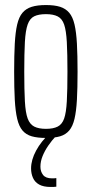

<svg xmlns="http://www.w3.org/2000/svg" viewBox="-20 -538 363 760"><path d="M162 8Q128 8 105.5 1.5Q83 -5 69 -21.5Q55 -38 48 -68Q41 -98 38.5 -143.5Q36 -189 36 -254Q36 -319 38.5 -365Q41 -411 48 -441Q55 -471 69 -487.5Q83 -504 105.5 -511Q128 -518 162 -518Q196 -518 218 -511Q240 -504 254 -487.5Q268 -471 275 -441Q282 -411 284.5 -365Q287 -319 287 -254Q287 -189 284.5 -143.5Q282 -98 275 -68Q268 -38 254 -21.5Q240 -5 218 1.5Q196 8 162 8ZM162 -28Q191 -28 208.5 -37Q226 -46 234 -69Q242 -92 244.5 -137Q247 -182 247 -254Q247 -326 244.5 -371.5Q242 -417 234 -440.5Q226 -464 208.5 -473Q191 -482 162 -482Q133 -482 115.5 -473.5Q98 -465 89.5 -441Q81 -417 78.5 -371.5Q76 -326 76 -254Q76 -182 78.5 -137Q81 -92 89.5 -69Q98 -46 115.5 -37Q133 -28 162 -28ZM180 202Q152 202 135 192.5Q118 183 110.5 166Q103 149 103 129Q103 95 123 58Q143 21 177 -10L202 0Q185 18 171 38.5Q157 59 148.5 80Q140 101 140 122Q140 141 150.5 154.5Q161 168 186 168Q189 168 192.5 168Q196 168 203 167V201Q196 202 191.5 202Q187 202 180 202Z"/></svg>

Font: Saira UltraCondensed ExtraLight
Style: Regular
Weight: 250
Width: 1
Designer: Hector Gatti with collaboration of the Omnibus-Type team
Foundry: Omnibus-Type
Version: Version 1.101